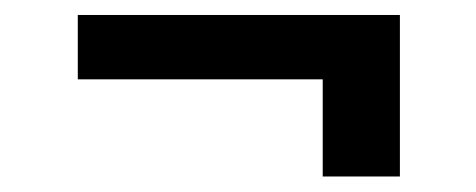

<svg xmlns="http://www.w3.org/2000/svg" viewBox="-20 -413 620 250"><path d="M500.7 -393.5V-183.2H400.2V-309.7H81.3V-393.5Z"/></svg>

Font: Inter UI
Style: Bold
Weight: 700
Designer: Rasmus Andersson
Foundry: rsms
Version: 3.2;8d6f07862